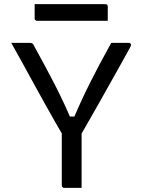

<svg xmlns="http://www.w3.org/2000/svg" viewBox="-20 -907 690 927"><path d="M374 0Q360.1 0 345.9 0Q331.8 0 317.8 0Q303.8 0 289.3 0Q286.3 0 283.8 -1.5Q281.3 -3 279.8 -5.3Q278.3 -7.6 278.3 -11Q278.3 -85.1 278.3 -161.4Q278.3 -237.6 278.3 -311.7H374Q374 -278.4 374 -242.1Q374 -205.9 374 -169.8Q374 -133.8 374 -100Q374 -74.4 374 -49.4Q374 -24.4 374 0ZM34.3 -700Q57.3 -700 79.9 -700Q102.5 -700 123 -700Q129.9 -700 133.5 -698.6Q137.1 -697.2 140 -693.6Q142.8 -690.1 145 -684.2Q171.3 -636.5 195.9 -591.1Q220.6 -545.7 243.8 -500.2Q267 -454.7 289.1 -407.5Q311.1 -360.2 332.3 -309.8L302 -344.5H359.9L323.6 -308Q347.3 -364.1 368.9 -411.6Q390.6 -459.1 412.9 -503.8Q435.3 -548.6 460.6 -596.2Q486 -643.7 517.1 -700Q539.8 -700 561.1 -700Q582.5 -700 602.1 -700Q608.4 -700 611.3 -695.2Q614.2 -690.3 610.1 -681.6Q588 -641.1 563.7 -597.7Q539.4 -554.4 514.5 -509.8Q489.5 -465.2 464.1 -420.2Q438.6 -375.3 413.7 -331.6Q388.8 -287.9 365.4 -247.1Q338.3 -247.1 322.4 -247.3Q306.6 -247.5 298.7 -248.2Q290.9 -249 287.8 -250.8Q284.7 -252.6 282.8 -255.3Q267.6 -280 245.6 -319.1Q223.6 -358.2 197.1 -405.5Q170.6 -452.9 142.4 -504.3Q114.3 -555.7 86.7 -606.1Q59.1 -656.4 34.3 -700ZM147.3 -886.9H489.2Q494.3 -886.9 497.3 -883.9Q500.3 -880.9 500.3 -875.9Q500.3 -858.1 500.3 -841.3Q500.3 -824.4 500.3 -806.6H158.4Q155.3 -806.6 152.8 -808.1Q150.3 -809.6 148.8 -812.1Q147.3 -814.6 147.3 -817.6Q147.3 -835.4 147.3 -852.3Q147.3 -869.1 147.3 -886.9Z"/></svg>

Font: Recursive Sans Linear Light
Style: Regular
Weight: 300
Version: Version 1.085